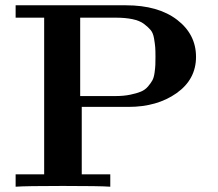

<svg xmlns="http://www.w3.org/2000/svg" viewBox="-20 -706 826 726"><path d="M39.1 0V-46.9H147V-639.2H39.1V-686H456.1Q578.1 -686 649.7 -631.1Q721.2 -576.2 721.2 -491Q721.2 -405.8 647.7 -353.8Q574.2 -301.8 465.8 -301.8H289.1V-46.9H397V0Q358.9 -2.9 218 -2.9Q77.1 -2.9 39.1 0ZM283.2 -342.8H417Q447.8 -342.8 472.4 -347.9Q497.1 -353 512.9 -359.6Q528.8 -366.2 539.8 -379.2Q550.8 -392.1 556.4 -402.6Q562 -413.1 564.5 -431.2Q566.9 -449.2 567.4 -460.2Q567.9 -471.2 567.9 -491.2Q567.9 -515.1 566.9 -527.6Q565.9 -540 562.5 -560.5Q559.1 -581.1 549.6 -592.5Q540 -604 523.9 -616Q507.8 -627.9 481 -633.5Q454.1 -639.2 418 -639.2H283.2Z"/></svg>

Font: CMU Serif
Style: Bold
Weight: 700
Version: Version 0.7.0